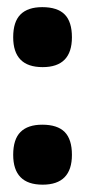

<svg xmlns="http://www.w3.org/2000/svg" viewBox="-20 -512 232 524"><path d="M96.3 -8Q56 -8 36 -28.5Q16 -49 16 -89.5Q16 -131.8 36 -151.8Q56 -171.7 95.3 -171.7Q136.7 -171.7 156.5 -151.8Q176.3 -131.8 176.3 -89.5Q176.3 -8 96.3 -8ZM96.3 -328.8Q56 -328.8 36 -349.3Q16 -369.8 16 -410.3Q16 -452.7 36 -472.6Q56 -492.5 95.3 -492.5Q136.7 -492.5 156.5 -472.6Q176.3 -452.7 176.3 -410.3Q176.3 -328.8 96.3 -328.8Z"/></svg>

Font: Bricolage Grotesque 96pt ExtraBold SemiCondensed
Style: Regular
Weight: 800
Width: 4
Version: Version 1.001;gftools[0.9.33.dev8+g029e19f]